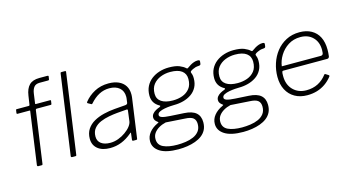

<svg xmlns="http://www.w3.org/2000/svg" viewBox="-94 -1122 3059 1678"><g transform="rotate(-15 1435.5 -283.5)"><path d="M372 -530Q375 -530 377 -528Q379 -526 378 -522L374 -495Q373 -489 367 -489H238Q231 -489 229 -480L163 -10Q162 -4 160.5 -2Q159 0 154 0H122Q118 0 115 -3.5Q112 -7 113 -12L179 -483Q181 -489 175 -489H64Q61 -489 59.5 -491Q58 -493 58 -497L62 -524Q63 -528 64 -529Q65 -530 68 -530H177Q182 -530 184.5 -532.5Q187 -535 187 -539L199 -618Q208 -680 239 -711Q270 -742 331 -742H405Q409 -742 411.5 -740Q414 -738 413 -733L409 -708Q408 -701 400 -701H323Q287 -701 270.5 -680Q254 -659 249 -622L237 -536Q236 -530 242 -530H372ZM469 -12Q468 -4 466 -2Q464 0 456 0H431Q424 0 421 -3Q418 -6 419 -12L521 -733Q522 -739 523.5 -740.5Q525 -742 531 -742H562Q573 -742 570 -730Z M970 -68Q924 -29 875 -9.5Q826 10 772 10Q700 10 659.5 -23.5Q619 -57 619 -114Q619 -165 643 -201Q667 -237 707 -259.5Q747 -282 796 -294Q845 -306 895 -310L995 -318Q1014 -320 1016 -334L1020 -364Q1021 -370 1021.5 -376Q1022 -382 1022 -388Q1022 -439 988.5 -468Q955 -497 897 -497Q847 -497 803.5 -474Q760 -451 721 -406Q718 -403 715.5 -402.5Q713 -402 710 -404L681 -420Q679 -422 678 -425Q677 -428 681 -433Q718 -480 774 -510Q830 -540 901 -540Q955 -540 993 -522.5Q1031 -505 1051 -473Q1071 -441 1071 -396Q1071 -389 1070.5 -381.5Q1070 -374 1069 -366L1019 -10Q1018 -3 1016 -1.5Q1014 0 1008 0H983Q978 0 975 -3Q972 -6 973 -11L980 -69Q980 -80 970 -68ZM1005 -265Q1006 -273 1004 -276Q1002 -279 994 -278L909 -271Q875 -268 834 -260.5Q793 -253 756 -237.5Q719 -222 695.5 -193.5Q672 -165 672 -120Q672 -79 702 -56.5Q732 -34 785 -34Q822 -34 858 -47.5Q894 -61 923 -82Q954 -104 972 -127.5Q990 -151 993 -172Z M1346 175Q1235 175 1178.5 139Q1122 103 1122 44Q1122 0 1150.5 -35Q1179 -70 1227 -92Q1234 -95 1236 -97.5Q1238 -100 1232 -103Q1217 -114 1209.5 -125Q1202 -136 1202 -150Q1202 -169 1214 -183.5Q1226 -198 1244 -208Q1262 -218 1280 -224Q1286 -227 1288 -231Q1290 -235 1285 -237Q1251 -256 1235.5 -282.5Q1220 -309 1220 -344Q1220 -391 1238 -427Q1256 -463 1287.5 -487.5Q1319 -512 1360 -525Q1401 -538 1446 -538Q1507 -538 1541 -524Q1575 -510 1594 -492Q1599 -487 1603.5 -488Q1608 -489 1614 -494Q1626 -503 1640.5 -511.5Q1655 -520 1672 -526Q1689 -532 1706 -532Q1718 -532 1722 -528.5Q1726 -525 1725 -518L1723 -500Q1722 -492 1718.5 -488.5Q1715 -485 1705 -484Q1686 -483 1673.5 -479.5Q1661 -476 1649 -470Q1619 -456 1623 -446Q1627 -437 1630.5 -423.5Q1634 -410 1634 -391Q1634 -344 1615.5 -309.5Q1597 -275 1565 -253Q1533 -231 1492.5 -220Q1452 -209 1407 -209Q1397 -209 1372.5 -207.5Q1348 -206 1320.5 -201Q1293 -196 1273.5 -186Q1254 -176 1254 -158Q1254 -143 1277 -135.5Q1300 -128 1352 -125L1473 -118Q1546 -114 1580.5 -84Q1615 -54 1615 2Q1615 41 1600.5 69.5Q1586 98 1560 118Q1534 138 1499.5 150.5Q1465 163 1426 169Q1387 175 1346 175ZM1346 134Q1383 134 1421.5 128.5Q1460 123 1492 109Q1524 95 1544 69.5Q1564 44 1564 4Q1564 -32 1542.5 -50Q1521 -68 1466 -70L1297 -81Q1262 -73 1234 -56.5Q1206 -40 1189.5 -17Q1173 6 1173 37Q1173 90 1220 112Q1267 134 1346 134ZM1409 -250Q1456 -250 1496 -264.5Q1536 -279 1561.5 -311Q1587 -343 1587 -397Q1587 -445 1552 -471Q1517 -497 1448 -497Q1401 -497 1360 -480.5Q1319 -464 1293.5 -431.5Q1268 -399 1268 -347Q1268 -300 1305 -275Q1342 -250 1409 -250Z M1932 175Q1821 175 1764.5 139Q1708 103 1708 44Q1708 0 1736.5 -35Q1765 -70 1813 -92Q1820 -95 1822 -97.5Q1824 -100 1818 -103Q1803 -114 1795.5 -125Q1788 -136 1788 -150Q1788 -169 1800 -183.5Q1812 -198 1830 -208Q1848 -218 1866 -224Q1872 -227 1874 -231Q1876 -235 1871 -237Q1837 -256 1821.5 -282.5Q1806 -309 1806 -344Q1806 -391 1824 -427Q1842 -463 1873.5 -487.5Q1905 -512 1946 -525Q1987 -538 2032 -538Q2093 -538 2127 -524Q2161 -510 2180 -492Q2185 -487 2189.5 -488Q2194 -489 2200 -494Q2212 -503 2226.5 -511.5Q2241 -520 2258 -526Q2275 -532 2292 -532Q2304 -532 2308 -528.5Q2312 -525 2311 -518L2309 -500Q2308 -492 2304.5 -488.5Q2301 -485 2291 -484Q2272 -483 2259.5 -479.5Q2247 -476 2235 -470Q2205 -456 2209 -446Q2213 -437 2216.5 -423.5Q2220 -410 2220 -391Q2220 -344 2201.5 -309.5Q2183 -275 2151 -253Q2119 -231 2078.5 -220Q2038 -209 1993 -209Q1983 -209 1958.5 -207.5Q1934 -206 1906.5 -201Q1879 -196 1859.5 -186Q1840 -176 1840 -158Q1840 -143 1863 -135.5Q1886 -128 1938 -125L2059 -118Q2132 -114 2166.5 -84Q2201 -54 2201 2Q2201 41 2186.5 69.5Q2172 98 2146 118Q2120 138 2085.5 150.5Q2051 163 2012 169Q1973 175 1932 175ZM1932 134Q1969 134 2007.5 128.5Q2046 123 2078 109Q2110 95 2130 69.5Q2150 44 2150 4Q2150 -32 2128.5 -50Q2107 -68 2052 -70L1883 -81Q1848 -73 1820 -56.5Q1792 -40 1775.5 -17Q1759 6 1759 37Q1759 90 1806 112Q1853 134 1932 134ZM1995 -250Q2042 -250 2082 -264.5Q2122 -279 2147.5 -311Q2173 -343 2173 -397Q2173 -445 2138 -471Q2103 -497 2034 -497Q1987 -497 1946 -480.5Q1905 -464 1879.5 -431.5Q1854 -399 1854 -347Q1854 -300 1891 -275Q1928 -250 1995 -250Z M2556 10Q2491 10 2443 -17.5Q2395 -45 2369 -95Q2343 -145 2343 -212Q2343 -274 2362 -332.5Q2381 -391 2417.5 -437.5Q2454 -484 2507.5 -512Q2561 -540 2629 -540Q2691 -540 2736 -515Q2781 -490 2804.5 -443.5Q2828 -397 2828 -329Q2828 -315 2827 -300.5Q2826 -286 2824 -270Q2823 -263 2818 -257.5Q2813 -252 2805 -252H2405Q2399 -252 2396 -244.5Q2393 -237 2393 -207Q2393 -128 2439.5 -81Q2486 -34 2559 -34Q2618 -34 2664 -57.5Q2710 -81 2744 -126Q2748 -130 2750.5 -129.5Q2753 -129 2756 -127L2781 -111Q2787 -107 2783 -99Q2754 -62 2719 -38Q2684 -14 2643.5 -2Q2603 10 2556 10ZM2758 -292Q2769 -292 2775 -300Q2781 -308 2781 -340Q2781 -411 2738.5 -454Q2696 -497 2626 -497Q2563 -497 2515.5 -466.5Q2468 -436 2439 -388.5Q2410 -341 2404 -292Z"/></g></svg>

Font: Libre Franklin Thin ExtraLight
Style: Italic
Weight: 250
Italic angle: -8°
Version: Version 3.000